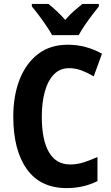

<svg xmlns="http://www.w3.org/2000/svg" viewBox="-20 -953 569 983"><path d="M334 -604Q287 -604 256 -572Q225 -540 209.5 -484Q194 -428 194 -355Q194 -237 230.5 -174Q267 -111 339 -111Q375 -111 409 -122Q443 -133 479 -149V-26Q408 10 321 10Q187 10 117.5 -87Q48 -184 48 -356Q48 -463 80.5 -546Q113 -629 175 -676.5Q237 -724 327 -724Q420 -724 502 -678L460 -562Q430 -580 398.5 -592Q367 -604 334 -604ZM247 -773Q236 -793 217.5 -820.5Q199 -848 179 -874.5Q159 -901 143 -920V-933H228Q247 -918 269.5 -897Q292 -876 314 -851Q337 -878 359 -897Q381 -916 402 -933H486V-920Q471 -901 451 -875Q431 -849 412.5 -821.5Q394 -794 383 -773Z"/></svg>

Font: Noto Sans Arabic Cond
Style: Bold
Weight: 700
Width: 3
Designer: Monotype Design Team, Nadine Chahine, Nizar Qandah and Khaled Hosny
Foundry: Monotype Imaging Inc.
Version: Version 2.012; ttfautohint (v1.8.4.7-5d5b)